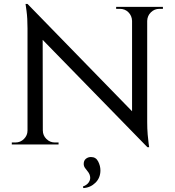

<svg xmlns="http://www.w3.org/2000/svg" viewBox="-20 -735 889 977"><path d="M120 -715 720 -99 730 14 130 -601ZM123 -71V0H40V-10Q40 -10 49 -10Q58 -10 59 -10Q84 -10 102 -28Q120 -46 120 -71ZM198 -71Q198 -46 216 -28Q234 -10 259 -10Q260 -10 269 -10Q278 -10 278 -10V0H195V-71ZM120 -715 197 -627 198 0H120V-590Q120 -643 115 -679Q110 -715 110 -715ZM729 -700V-114Q729 -80 731.5 -50.5Q734 -21 736.5 -3.5Q739 14 739 14H730L652 -75V-700ZM809 -700V-690Q809 -690 800 -690Q791 -690 791 -690Q766 -690 748 -672.5Q730 -655 729 -629H726V-700ZM571 -700H654V-629H652Q651 -655 633.5 -672.5Q616 -690 590 -690Q590 -690 581 -690Q572 -690 571 -690ZM406 99Q406 82 417 73Q428 64 443 64Q468 64 479.5 86.5Q491 109 491 132Q491 170 465.5 195Q440 220 404 222L402 214Q421 207 430 195Q439 183 439 170Q439 161 435.5 152.5Q432 144 426 137Q419 129 412.5 119.5Q406 110 406 99Z"/></svg>

Font: Cinzel Medium
Style: Regular
Weight: 500
Designer: Natanael Gama
Version: Version 2.000